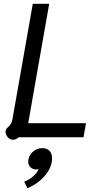

<svg xmlns="http://www.w3.org/2000/svg" viewBox="-20 -720 534 1007"><path d="M9 -30Q9 -42 22 -53Q31 -61 36.5 -69.5Q42 -78 45 -93L152 -700H238L128 -74H431L418 0H78Q63 13 48 13Q32 13 20.5 -0.5Q9 -14 9 -30ZM107 233Q161 211 183 168Q179 169 171 169Q152 169 140 157.5Q128 146 128 128Q128 99 150 78Q172 57 201 57Q226 57 239.5 71Q253 85 253 110Q253 156 217.5 199Q182 242 124 267Z"/></svg>

Font: Niramit
Style: Italic
Weight: 400
Italic angle: -10°
Version: Version 1.000; ttfautohint (v1.6)